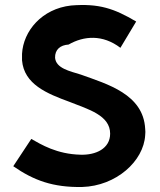

<svg xmlns="http://www.w3.org/2000/svg" viewBox="-20 -734 641 767"><path d="M254 -556C315 -591 390 -597 461 -543L524 -648C436 -700 375 -721 264 -712C147 -699 73 -610 68 -519V-493C76 -397 168 -360 258 -327C334 -297 420 -273 420 -200C420 -140 362 -114 302 -116C207 -118 144 -157 105 -179L33 -70C115 -13 192 15 308 13C444 9 554 -90 560 -194C561 -203 561 -211 560 -219C553 -358 408 -398 303 -436C258 -450 204 -461 200 -503C199 -536 221 -554 254 -556Z"/></svg>

Font: Bluebird
Style: Regular
Weight: 400
Designer: Jasper
Foundry: Cannot Into Space Fonts
Version: Version 0.98